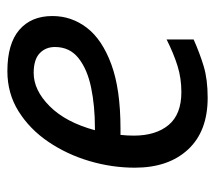

<svg xmlns="http://www.w3.org/2000/svg" viewBox="-52 -534 596 533"><g transform="rotate(90 246.5 -268.0)"><path d="M178 10Q102 10 63.5 -23Q25 -56 25 -115Q25 -168 57.5 -210.5Q90 -253 159 -278.5Q228 -304 338 -304H355Q356 -313 356.5 -323Q357 -333 357 -341Q357 -402 327.5 -437.5Q298 -473 236 -473Q198 -473 164 -462.5Q130 -452 90 -432V-507Q128 -524 164.5 -535Q201 -546 252 -546Q345 -546 395.5 -491.5Q446 -437 446 -344Q446 -280 427.5 -217.5Q409 -155 374 -103.5Q339 -52 289.5 -21Q240 10 178 10ZM183 -63Q231 -63 275.5 -107.5Q320 -152 342 -233H335Q275 -233 224 -222.5Q173 -212 142 -187.5Q111 -163 111 -122Q111 -96 128.5 -79.5Q146 -63 183 -63Z"/></g></svg>

Font: BC Sans
Style: Italic
Weight: 400
Italic angle: -12°
Designer: Monotype Design Team
Designer: Province of B.C.
Foundry: Monotype Imaging Inc.
Version: Version 2.000;GOOG;noto-source:20170915:90ef993387c0